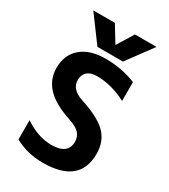

<svg xmlns="http://www.w3.org/2000/svg" viewBox="-232 -1070 1046 1189"><g transform="rotate(30 291.0 -475.0)"><path d="M507.8 -565.4Q400.4 -621.1 298.8 -621.1Q252 -621.1 228.5 -599.6Q205.1 -578.1 205.1 -541Q205.1 -473.6 293 -445.3Q427.7 -401.4 481.4 -345.7Q535.2 -290 535.2 -202.1Q535.2 11.7 272.5 11.7Q162.1 11.7 71.3 -38.1V-175.8Q167 -111.3 262.7 -110.4Q381.8 -110.4 381.8 -200.2Q381.8 -236.3 359.9 -260.3Q337.9 -284.2 283.2 -302.7Q163.1 -342.8 108.4 -400.9Q53.7 -459 53.7 -541Q53.7 -633.8 116.2 -687.5Q178.7 -741.2 290 -741.2Q407.2 -741.2 507.8 -700.2ZM298.8 -844.7 371.1 -961.9H525.4L390.6 -779.3H208L73.2 -961.9H227.5Z"/></g></svg>

Font: Nasu
Style: Bold
Weight: 700
Designer: Ryoko NISHIZUKA (kana &amp; ideographs); Paul D. Hunt (Latin, Greek &amp; Cyrillic); Wenlong ZHANG (bopomofo); Sandoll C
Version: Version 2014.1215